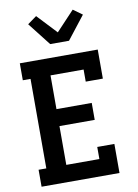

<svg xmlns="http://www.w3.org/2000/svg" viewBox="-105 -1059 809 1126"><g transform="rotate(-10 300.0 -495.5)"><path d="M49 0V-101H95V-634H49V-735H513V-562H411V-634H214V-433H424V-332H214V-101H411V-173H513V0ZM244 -815 137 -952 191 -991 300 -875 409 -991 463 -952 356 -815Z"/></g></svg>

Font: Iosevka Plex Etoile
Style: Bold
Weight: 700
Designer: Belleve Invis
Foundry: Belleve Invis
Version: Version 25.1.1; ttfautohint (v1.8.4)